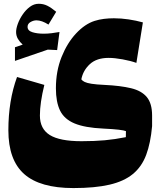

<svg xmlns="http://www.w3.org/2000/svg" viewBox="-20 -668 832 996"><path d="M123 -528.8Q123 -508.8 147.9 -501Q172.9 -493.2 206.5 -493.2Q225.6 -493.2 248 -495.8Q270.5 -498.5 288.6 -502L276.4 -408.2L228 -410.6L57.6 -352.1V-422.9L97.7 -436.5Q82.5 -450.2 73 -466.3Q63.5 -482.4 63.5 -502Q63.5 -520 72.5 -544.7Q81.5 -569.3 97.7 -593Q113.8 -616.7 135 -632.6Q156.2 -648.4 180.7 -648.4Q205.1 -648.4 225.3 -638.4Q245.6 -628.4 271.5 -606.9L231.4 -540.5Q196.8 -562.5 168.9 -562.5Q153.8 -562.5 138.4 -553.7Q123 -544.9 123 -528.8ZM687.5 -341.8Q657.7 -352.5 616.2 -360.1Q574.7 -367.7 543.5 -367.7Q481 -367.7 445.8 -335Q410.6 -302.2 401.9 -256.3Q407.7 -248.5 419.2 -242.9Q430.7 -237.3 454.8 -233.4Q479 -229.5 522.9 -227.5Q605 -223.6 659.7 -210.4Q714.4 -197.3 741.7 -164.3Q769 -131.3 769 -68.8V-13.7Q761.2 74.2 738.3 135.5Q715.3 196.8 669.4 234.6Q623.5 272.5 548.3 290Q473.1 307.6 360.8 307.6Q187.5 307.6 105.5 234.9Q23.4 162.1 23.4 7.8Q23.4 -146 68.4 -268.6L210 -227.5Q187 -134.3 187 -68.8Q187 0.5 238.5 32.5Q290 64.5 402.8 64.5Q470.2 64.5 523.7 59.6Q577.1 54.7 632.8 43.5L633.3 12.2Q624.5 8.3 595.9 4.9Q567.4 1.5 515.1 -1Q420.4 -5.4 366.9 -27.6Q313.5 -49.8 291.7 -94.2Q270 -138.7 270 -210Q270 -298.8 299.3 -372.1Q328.6 -445.3 374.5 -494.4Q420.4 -543.5 470.7 -559.6Q493.7 -566.9 519.3 -570.1Q544.9 -573.2 570.8 -573.2Q607.9 -573.2 647.2 -567.4Q686.5 -561.5 721.2 -551.8Z"/></svg>

Font: Pinar-DS1-FD Black
Style: Regular
Weight: 900
Designer: Amin Abedi
Version: Version 2.000